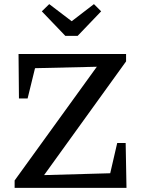

<svg xmlns="http://www.w3.org/2000/svg" viewBox="-20 -912 693 932"><path d="M51 0V-36L450 -588L150 -581L114 -434H72L70 -650H592V-614L194 -62L515 -71L549 -218H590L594 0ZM297 -738 183 -857 219 -892 328 -809 436 -892 471 -857 357 -738Z"/></svg>

Font: Piazzolla SC Medium
Style: Regular
Weight: 500
Designer: Juan Pablo del Peral
Foundry: Huerta Tipografica
Version: Version 1.330